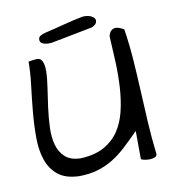

<svg xmlns="http://www.w3.org/2000/svg" viewBox="-123 -953 948 1056"><g transform="rotate(-15 351.0 -425.0)"><path d="M564.5 -168.9Q514.6 -126 473.1 -94.2Q431.6 -62.5 390.1 -42.5Q348.6 -22.5 303.7 -13.7Q258.8 -4.9 202.1 -8.8Q126 -17.6 86.9 -55.2Q47.9 -92.8 34.2 -148.9Q20.5 -205.1 26.4 -274.4Q32.2 -343.8 45.4 -416.5Q58.6 -489.3 73.7 -560.1Q88.9 -630.9 93.8 -689.5Q97.7 -690.4 109.4 -690.9Q121.1 -691.4 125 -691.4Q158.2 -695.3 168 -673.8Q177.7 -652.3 173.8 -613.8Q169.9 -575.2 157.2 -523.9Q144.5 -472.7 132.3 -417.5Q120.1 -362.3 113.3 -308.6Q106.4 -254.9 114.7 -210.9Q123 -167 150.9 -137.2Q178.7 -107.4 235.4 -101.6Q313.5 -98.6 367.2 -122.6Q420.9 -146.5 456.1 -189.9Q491.2 -233.4 511.2 -293Q531.2 -352.5 541.5 -420.9Q551.8 -489.3 555.2 -563Q558.6 -636.7 560.5 -709Q566.4 -727.5 576.2 -735.8Q585.9 -744.1 597.7 -745.1Q609.4 -746.1 622.1 -740.2Q634.8 -734.4 648.4 -724.6Q654.3 -637.7 652.8 -551.3Q651.4 -464.8 647.9 -377.4Q644.5 -290 641.6 -201.2Q638.7 -112.3 641.6 -19.5Q641.6 -5.9 628.9 -1.5Q616.2 2.9 600.1 2Q584 1 569.3 -3.4Q554.7 -7.8 551.8 -12.7L564.5 -168.9ZM181.6 -788.1Q181.6 -804.7 195.8 -811Q210 -817.4 224.6 -819.3Q280.3 -827.1 333.5 -836.4Q386.7 -845.7 444.3 -851.6Q468.8 -851.6 485.8 -843.3Q502.9 -835 508.3 -823.7Q513.7 -812.5 506.8 -800.3Q500 -788.1 477.5 -781.2L243.2 -756.8Q235.4 -756.8 224.6 -757.8Q213.9 -758.8 204.6 -762.2Q195.3 -765.6 188.5 -771.5Q181.6 -777.3 181.6 -788.1Z"/></g></svg>

Font: Architects Daughter-petzku
Style: Regular
Weight: 400
Designer: Kimberly Geswein
Foundry: Kimberly Geswein
Version: Version 1.000 2010 initial release